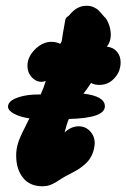

<svg xmlns="http://www.w3.org/2000/svg" viewBox="-20 -650 438 666"><path d="M127 -3.9Q83 -3.9 59.6 -33.7Q36.1 -63.5 36.1 -110.4Q36.1 -132.8 42.5 -153.3Q48.8 -173.8 64 -203.1Q79.1 -232.4 82 -239.3Q49.8 -244.1 28.8 -255.4Q7.8 -266.6 7.8 -280.3Q7.8 -290 17.1 -298.8Q26.4 -307.6 51.8 -314.9Q77.1 -322.3 115.2 -322.3H121.1Q131.8 -345.7 138.7 -369.1Q130.9 -366.2 124 -366.2Q104.5 -366.2 89.8 -382.3Q75.2 -398.4 75.2 -421.9Q75.2 -455.1 106.4 -483.4Q130.9 -504.9 158.2 -504.9Q166 -504.9 172.9 -503.4Q179.7 -502 183.6 -500L188.5 -498Q190.4 -500 191.4 -501.5Q192.4 -502.9 193.4 -505.9Q194.3 -508.8 194.8 -511.7Q195.3 -514.6 196.3 -521.5Q197.3 -528.3 198.2 -534.7Q199.2 -541 201.7 -553.7Q204.1 -566.4 206.1 -579.1Q207 -588.9 217.8 -594.7Q218.8 -595.7 228 -606Q237.3 -616.2 250.5 -623Q263.7 -629.9 280.3 -629.9H282.2Q294.9 -629.9 306.2 -624.5Q317.4 -619.1 322.8 -613.3Q328.1 -607.4 334.5 -600.1Q340.8 -592.8 341.8 -591.8Q349.6 -585.9 356.9 -567.4Q364.3 -548.8 364.3 -529.3Q364.3 -504.9 350.6 -488.3Q374 -485.4 386.2 -470.2Q398.4 -455.1 398.4 -433.6Q398.4 -397.5 370.1 -372.1Q350.6 -355.5 325.2 -355.5Q306.6 -355.5 295.9 -362.3Q278.3 -335.9 269.5 -325.2Q343.8 -316.4 343.8 -281.2Q343.8 -240.2 218.8 -237.3Q210.9 -218.8 204.1 -190.4Q226.6 -211.9 252.9 -211.9Q276.4 -211.9 292.5 -194.8Q308.6 -177.7 308.6 -152.3Q308.6 -150.4 308.1 -147.5Q307.6 -144.5 307.6 -142.6Q304.7 -123 296.4 -107.4Q288.1 -91.8 274.4 -80.1Q260.7 -68.4 250.5 -62Q240.2 -55.7 221.2 -45.9Q202.1 -36.1 196.3 -32.2Q194.3 -31.2 185.5 -25.4Q176.8 -19.5 172.4 -17.1Q168 -14.6 159.7 -10.7Q151.4 -6.8 143.6 -5.4Q135.7 -3.9 127 -3.9Z"/></svg>

Font: Essays1743
Style: BoldItalic
Weight: 700
Italic angle: -10°
Designer: Based on the typeface in a 1743 English translation of the essays of Montaigne.  PostScript/TrueType font designed by Jo
Version: Version 002.100